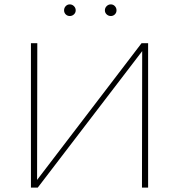

<svg xmlns="http://www.w3.org/2000/svg" viewBox="-20 -855 817 875"><path d="M655 0H627L628 -622L152 0H121V-658H150L149 -35L625 -658H655ZM272 -808Q272 -819 279.5 -827Q287 -835 298 -835Q309 -835 317 -827Q325 -819 325 -808Q325 -797 317 -789.5Q309 -782 298 -782Q287 -782 279.5 -789.5Q272 -797 272 -808ZM458 -808Q458 -819 466 -827Q474 -835 485 -835Q496 -835 503.5 -827Q511 -819 511 -808Q511 -797 503.5 -789.5Q496 -782 485 -782Q474 -782 466 -789.5Q458 -797 458 -808Z"/></svg>

Font: Ysabeau Extralight
Style: Regular
Weight: 200
Designer: Christian Thalmann (Catharsis Fonts)
Version: Version 0.003